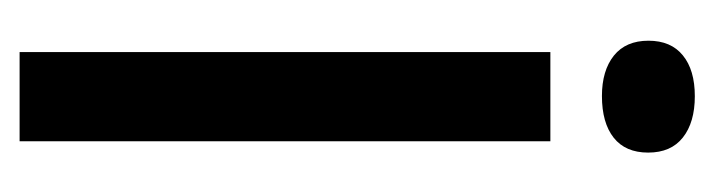

<svg xmlns="http://www.w3.org/2000/svg" viewBox="-280 -432 712 191"><g transform="rotate(90 75.5 -336.0)"><path d="M31.3 -528H120V0H31.3ZM20 -625.6Q20 -648 34.6 -659.8Q49.1 -671.7 75.2 -671.7Q101.3 -671.7 116.3 -659.8Q131.3 -648 131.3 -625.3Q131.3 -602.7 116.5 -591Q101.7 -579.3 75 -579.3Q49.7 -579.3 34.8 -591.2Q20 -603.1 20 -625.6Z"/></g></svg>

Font: Bricolage Grotesque 96pt Condensed ExBd
Style: Regular
Weight: 800
Width: 3
Designer: Mathieu Triay
Foundry: Atelier Triay
Version: Version 1.001;Glyphs 3.2 (3207)